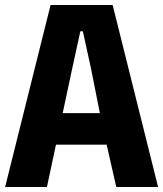

<svg xmlns="http://www.w3.org/2000/svg" viewBox="-26 -747 651 767"><path d="M-5.5 0 176 -727H424L605.5 0H438.5L385 -235L473.5 -169H150L155 -295H439.5L384.5 -237L337.5 -473.5L305 -622H295L262.5 -473.5L161.5 0Z"/></svg>

Font: Spline Sans Mono
Style: Bold
Weight: 700
Designer: Eben Sorkin, Mirko Velimirovic
Foundry: Sorkin Type
Version: Version 1.004